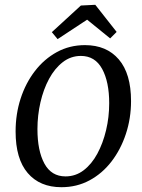

<svg xmlns="http://www.w3.org/2000/svg" viewBox="-20 -769 591 800"><path d="M236 11Q146 11 95.5 -48Q45 -107 45 -221Q45 -294 66 -358.5Q87 -423 125.5 -473Q164 -523 217 -552Q270 -581 334 -581Q424 -581 475 -521.5Q526 -462 526 -348Q526 -276 504.5 -211Q483 -146 444.5 -96Q406 -46 353 -17.5Q300 11 236 11ZM253 -34Q295 -34 328.5 -59.5Q362 -85 385.5 -128.5Q409 -172 422 -226.5Q435 -281 435 -339Q435 -428 405.5 -482Q376 -536 317 -536Q275 -536 241.5 -510Q208 -484 184.5 -440.5Q161 -397 148.5 -342.5Q136 -288 136 -231Q136 -141 165 -87.5Q194 -34 253 -34ZM196 -635 317 -746 377 -749 466 -636 439 -609 343 -687 220 -606Z"/></svg>

Font: Yrsa
Style: Italic
Weight: 400
Italic angle: -7.10001°
Designer: Anna Giedrys (Yrsa+Rasa design), David Brezina (Yrsa art-direction, Rasa art-direction, design)
Foundry: Rosetta Type Foundry
Version: Version 2.004